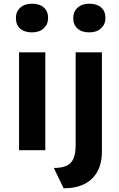

<svg xmlns="http://www.w3.org/2000/svg" viewBox="-20 -812 645 1038"><path d="M83 0V-529H225V0ZM66 -715Q66 -749 89.5 -770.5Q113 -792 153 -792Q194 -792 217 -771.5Q240 -751 240 -715Q240 -681 216.5 -659Q193 -637 153 -637Q112 -637 89 -657.5Q66 -678 66 -715ZM271 96Q314 96 340 84Q366 72 377.5 44.5Q389 17 389 -28V-529H531V6Q531 71 506.5 115.5Q482 160 436 183Q390 206 324 206ZM376 -715Q376 -749 399.5 -770.5Q423 -792 463 -792Q504 -792 527 -771.5Q550 -751 550 -715Q550 -681 526.5 -659Q503 -637 463 -637Q422 -637 399 -657.5Q376 -678 376 -715Z"/></svg>

Font: Mach SemiBold
Style: Regular
Weight: 600
Version: Version 1.002